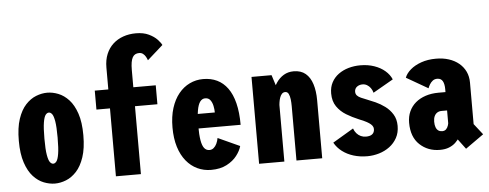

<svg xmlns="http://www.w3.org/2000/svg" viewBox="-52 -945 2805 1101"><g transform="rotate(-5 1350.0 -394.5)"><path d="M224.1 11Q193 11 160.1 -1.8Q127.3 -14.6 99.9 -44.5Q72.5 -74.3 55.5 -125Q38.4 -175.7 38.4 -251Q38.4 -326.3 55.3 -376.5Q72.1 -426.8 99.7 -456.6Q127.3 -486.4 159.9 -499.2Q192.6 -512 224.1 -512Q255.4 -512 288 -499.2Q320.6 -486.4 348.2 -456.6Q375.8 -426.8 392.8 -376.5Q409.9 -326.3 409.9 -251Q409.9 -175.7 392.8 -125Q375.8 -74.3 348.2 -44.5Q320.6 -14.6 288 -1.8Q255.4 11 224.1 11ZM224.1 -103.4Q233.9 -103.4 242.5 -114.3Q251.1 -125.1 256.4 -156.9Q261.7 -188.6 261.7 -251Q261.7 -312.4 256.4 -343.9Q251.1 -375.4 242.5 -386.5Q233.9 -397.6 224.1 -397.6Q213.6 -397.6 204.9 -386.5Q196.3 -375.4 191 -343.9Q185.7 -312.4 185.7 -251Q185.7 -188.6 191.2 -156.9Q196.7 -125.1 205.4 -114.3Q214 -103.4 224.1 -103.4Z M497.4 -500H848.4V-390.9H497.4ZM760.6 -807Q804.1 -807 834.6 -792.4Q865.1 -777.8 883 -758.7Q900.8 -739.6 906.4 -726.9L816.3 -646.9Q812.9 -657.1 807 -667.6Q801.1 -678.1 791.9 -685.3Q782.8 -692.6 769.3 -692.6Q756.8 -692.6 747.4 -687.8Q737.9 -682.9 731.8 -672.2Q725.6 -661.5 722.4 -643.3Q719.3 -625.1 719.3 -598.3V0H575.4V-626Q575.4 -669.6 589.4 -703.4Q603.4 -737.1 628.4 -760.1Q653.4 -783.1 687.1 -795Q720.8 -807 760.6 -807Z M1047.9 -315.3H1172.3Q1172.3 -333 1168.2 -353Q1164.1 -373.1 1153.7 -387Q1143.3 -401 1124.3 -401Q1106.4 -401 1094.6 -385.1Q1082.8 -369.2 1076.9 -335.2Q1071 -301.2 1071 -246.7Q1071 -195.6 1076.4 -164.1Q1081.7 -132.6 1093.2 -118Q1104.8 -103.4 1123.3 -103.4Q1136.9 -103.4 1147.4 -112.2Q1158 -120.9 1165 -135.7Q1172 -150.4 1175.1 -168.1L1300.4 -110.9Q1293.2 -84 1271.5 -55.9Q1249.9 -27.7 1212.9 -8.4Q1175.9 11 1123.3 11Q1080.8 11 1044.2 -6.2Q1007.6 -23.4 980.4 -56.7Q953.1 -90 938 -138.6Q922.9 -187.3 922.9 -250.1Q922.9 -313.1 938.2 -361.7Q953.6 -410.4 980.8 -443.8Q1008 -477.3 1044.2 -494.6Q1080.4 -512 1122 -512Q1166.6 -512 1201.9 -495Q1237.2 -478.1 1262.2 -443.7Q1287.2 -409.4 1300.4 -356.5Q1313.6 -303.6 1313.6 -231.9H1047.9Z M1399.6 0Q1399.6 -109 1399.6 -184Q1399.6 -259 1399.6 -308Q1399.6 -357 1399.6 -387.2Q1399.6 -417.5 1399.6 -436Q1399.6 -454.5 1399.6 -468.8Q1399.6 -483 1399.6 -500H1515L1545 -406.3V0ZM1614.7 0V-313.3Q1614.7 -333.1 1612.5 -352.4Q1610.2 -371.6 1603.8 -384.2Q1597.4 -396.7 1584.4 -396.7Q1572.9 -396.7 1565.4 -388.7Q1557.8 -380.7 1553.4 -368Q1548.9 -355.3 1546.8 -340.9Q1544.6 -326.4 1544.4 -314L1506.7 -322.6Q1506.8 -360.6 1516 -394.6Q1525.1 -428.6 1542.8 -454.9Q1560.4 -481.1 1585.5 -496.1Q1610.6 -511.1 1642.7 -511.1Q1684.7 -511.1 1711.2 -489Q1737.6 -466.9 1750.2 -427.1Q1762.9 -387.4 1762.9 -334V0Z M2021.9 11Q1979.6 11 1943 -0.2Q1906.4 -11.4 1878.4 -32.7Q1850.4 -54 1833.9 -83.6L1953.7 -154.7Q1959.6 -138.1 1970.1 -126.2Q1980.6 -114.2 1994.3 -108Q2008 -101.7 2023.7 -101.7Q2034.6 -101.7 2043.8 -103.9Q2053 -106.1 2059.4 -111Q2065.9 -115.9 2069.4 -123.4Q2072.9 -130.8 2072.9 -141.3Q2072.9 -151.9 2066.5 -160.5Q2060.1 -169.1 2048.6 -176.8Q2037.1 -184.4 2022 -191.3Q2006.9 -198.2 1989.9 -205.1Q1954.3 -219.8 1921.3 -239.8Q1888.3 -259.8 1867.3 -290.3Q1846.3 -320.8 1846.3 -365.7Q1846.3 -401.9 1861 -429.2Q1875.6 -456.6 1900.9 -475Q1926.1 -493.4 1958.5 -502.7Q1990.9 -512 2026.4 -512Q2070.4 -512 2106.6 -499.4Q2142.8 -486.9 2168.1 -465.1Q2193.5 -443.3 2205.3 -415.4L2088.9 -348.6Q2084.9 -364.1 2076.3 -376Q2067.8 -387.9 2055.8 -394.9Q2043.9 -401.9 2029.4 -401.9Q2020.4 -401.9 2012.2 -399.2Q2003.9 -396.6 1997.6 -391.7Q1991.2 -386.8 1987.7 -379.8Q1984.1 -372.8 1984.1 -363.6Q1984.1 -350.3 1992.1 -341.6Q2000.1 -332.9 2014.6 -326.5Q2029.1 -320 2048.3 -312.7Q2068.5 -305.1 2095.8 -292.9Q2123.1 -280.6 2149.3 -261.4Q2175.4 -242.1 2192.6 -214.2Q2209.9 -186.3 2209.9 -147.3Q2209.9 -108.2 2193.6 -78.6Q2177.4 -49.1 2150.4 -29Q2123.4 -9 2090 1Q2056.6 11 2021.9 11Z M2589.4 17.6 2514.4 -82.6 2600 -176.8 2694.1 -56.6ZM2503.1 -158.1 2569.3 -83.4Q2564.2 -68.4 2554.5 -51.9Q2544.9 -35.4 2529.8 -21.1Q2514.7 -6.8 2492.6 2.1Q2470.5 11 2440.1 11Q2371 11 2324 -33Q2277 -77 2277 -159.1Q2277 -195.3 2290.2 -224.2Q2303.4 -253.2 2327.5 -273.7Q2351.6 -294.1 2385.4 -305.3Q2419.1 -316.4 2460.1 -316.4H2514.6V-210.7H2468.9Q2453.9 -210.7 2443.1 -203.8Q2432.4 -196.9 2426.5 -184Q2420.7 -171 2420.7 -153.1Q2420.7 -133.7 2425.6 -120.8Q2430.4 -107.8 2439.7 -101.2Q2449 -94.7 2461.9 -94.7Q2475.9 -94.7 2484.4 -102.9Q2492.9 -111.1 2497.4 -125.4Q2501.9 -139.7 2503.1 -158.1ZM2462.3 -512Q2502.7 -512 2536 -501.2Q2569.2 -490.5 2593.8 -470.2Q2618.3 -449.9 2631.6 -421.8Q2644.9 -393.6 2644.9 -358.7V-83.9L2500.1 -108.3V-333.6Q2500.1 -347.6 2497.8 -359.4Q2495.5 -371.1 2490.8 -379.5Q2486.1 -387.9 2478.3 -392.3Q2470.6 -396.7 2459.3 -396.7Q2443.9 -396.7 2433.1 -388.2Q2422.4 -379.7 2415.6 -368.2Q2408.8 -356.7 2405.3 -346.6L2280.9 -418.3Q2289.9 -442.6 2314.7 -464Q2339.5 -485.4 2377.1 -498.7Q2414.6 -512 2462.3 -512Z"/></g></svg>

Font: League Mono Thin Condensed
Style: Regular
Weight: 100
Width: 1
Designer: Tyler Finck
Foundry: The League of Moveable Type / Tyler Finck
Version: Version 2.300;RELEASE